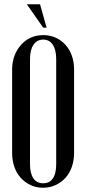

<svg xmlns="http://www.w3.org/2000/svg" viewBox="-20 -873 405 902"><path d="M37 -547Q37 -582 48 -611Q59 -640 78.5 -662Q98 -684 124.5 -696Q151 -708 183 -708Q215 -708 241.5 -696Q268 -684 287.5 -662.5Q307 -641 317.5 -611.5Q328 -582 328 -547V-155Q328 -119 317.5 -89Q307 -59 287.5 -37.5Q268 -16 241 -3.5Q214 9 182 9Q150 9 123.5 -3.5Q97 -16 77.5 -37.5Q58 -59 47.5 -89Q37 -119 37 -155ZM121 -101Q121 -58 137 -35Q153 -12 183 -12Q213 -12 228.5 -35Q244 -58 244 -101V-595Q244 -639 228 -663Q212 -687 183 -687Q154 -687 137.5 -663Q121 -639 121 -595ZM183 -743 106 -853H168L199 -743Z"/></svg>

Font: Moniqa SemBd Narrow Heading
Style: Regular
Weight: 600
Width: 4
Designer: Rajesh Rajput
Foundry: Rajesh Rajput
Version: Version 1.000